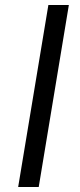

<svg xmlns="http://www.w3.org/2000/svg" viewBox="-20 -743 317 763"><path d="M253.6 -723H172.2L52.2 0H133.9Z"/></svg>

Font: TID UI Medium
Style: Italic
Weight: 500
Italic angle: -9.39999°
Designer: The TID Project Authors
Foundry: Bakken & Bæck
Version: Version 1.001;hotconv 1.0.109;makeotfexe 2.5.65596